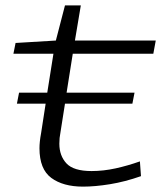

<svg xmlns="http://www.w3.org/2000/svg" viewBox="-20 -685 605 715"><path d="M43 -299 51 -340H156L179 -485H30L38 -525L188 -534L222 -665H281L259 -534H560L551 -485H251L228 -340H481L473 -299H222L205 -191Q201 -172 201 -150Q201 -105 227.5 -76.5Q254 -48 321 -48Q365 -48 410.5 -58Q456 -68 501 -84L505 -29Q445 -8 389.5 1Q334 10 289 10Q215 10 171 -22.5Q127 -55 127 -133Q127 -157 133 -189L150 -299Z"/></svg>

Font: Georama ExtraExtended Light
Style: Italic
Weight: 300
Width: 8
Italic angle: -9°
Designer: Jean-Baptiste Levee
Foundry: Production Type
Version: Version 1.000